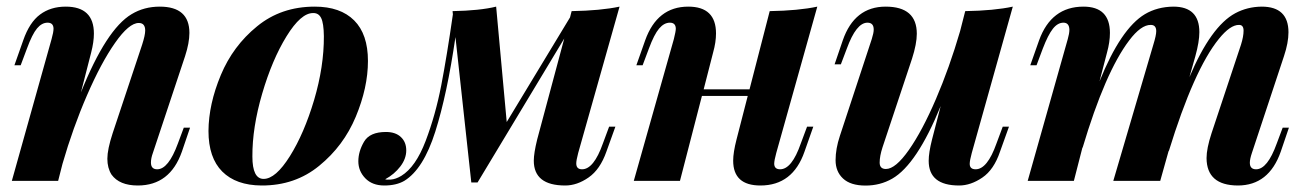

<svg xmlns="http://www.w3.org/2000/svg" viewBox="-20 -551 3992 585"><path d="M399.9 14.2Q343.8 14.2 319.8 -19Q307.1 -39.1 307.1 -67.4Q307.1 -95.7 323.2 -145L413.1 -415Q422.4 -443.8 422.4 -458Q422.4 -481 402.8 -481Q373 -481 330.6 -420.4Q288.1 -359.9 245.1 -260.7Q202.1 -161.6 170.4 -51.8L157.2 0H16.1L137.2 -432.1Q143.1 -453.1 143.1 -463.9Q142.6 -481.9 125 -481.9Q107.4 -481.9 92.8 -464.4Q78.1 -446.8 62 -402.8L43 -352.1H23.9L50.8 -428.2Q69.8 -482.9 102.1 -506.8Q134.3 -530.8 180.2 -530.8Q266.1 -530.8 266.1 -448.7Q266.1 -423.3 257.8 -391.1L226.6 -269.5Q303.7 -461.9 380.9 -507.8Q418.9 -530.8 466.8 -530.8Q557.1 -530.8 557.1 -450.7Q557.1 -420.4 543.9 -379.9L445.8 -85Q439.9 -68.8 439.9 -55.7Q439.9 -35.2 459 -35.2Q493.2 -35.2 522 -113.8L540 -162.1H559.1L534.2 -88.9Q498 14.2 399.9 14.2Z M749 -74.2Q749 -5.9 783.2 -5.9Q819.8 -5.9 863.3 -75.2Q906.7 -144.5 937 -246.1Q967.3 -348.6 966.8 -440.9Q966.3 -480.5 958.5 -496.1Q950.7 -511.7 934.1 -511.2Q897 -511.7 853 -440.4Q809.1 -369.1 778.8 -265.6Q748.5 -162.1 749 -74.2ZM939 -530.8Q1017.1 -530.8 1059.1 -488.8Q1101.1 -446.8 1101.1 -365.2Q1101.1 -284.2 1064 -195.3Q1026.9 -106.4 952.6 -45.9Q878.9 14.6 776.9 14.2Q699.2 13.7 657.2 -28.3Q615.2 -70.3 615.2 -151.9Q615.7 -233.4 652.8 -322.3Q689.9 -411.1 763.2 -470.7Q836.4 -530.8 939 -530.8Z M1702.1 14.2Q1606.4 14.2 1606.4 -61.5Q1606.4 -84 1616.7 -126L1699.2 -433.6L1435.1 4.9H1416L1367.7 -438Q1342.3 -263.7 1306.2 -149.7Q1270 -35.6 1211.9 0Q1187.5 14.2 1150.9 14.2Q1114.3 14.2 1093 -7.8Q1071.8 -29.8 1071.8 -59.6Q1071.8 -89.4 1089.1 -119.1Q1106.4 -148.9 1155.8 -148.9Q1185.1 -148.9 1201.4 -133.5Q1217.8 -118.2 1217.8 -92.8Q1217.8 -67.4 1199.7 -43.7Q1181.6 -20 1153.8 -4.9Q1156.2 -2.9 1170.9 -3.9Q1185.5 -4.9 1202.6 -15.1Q1246.6 -42 1276.9 -121.6Q1307.1 -201.2 1324.5 -291.3Q1341.8 -381.3 1359.9 -507.3L1358.9 -517.1Q1441.9 -518.6 1491.7 -530.8L1523.9 -179.2L1716.8 -498L1721.7 -517.1Q1810.1 -518.6 1867.7 -530.8L1741.7 -85Q1735.8 -62.5 1735.8 -53.2Q1735.8 -35.2 1753.4 -35.2Q1789.1 -35.2 1816.9 -113.8L1835.9 -165H1855L1827.6 -88.9Q1808.6 -34.7 1773.4 -10.3Q1738.3 14.2 1702.1 14.2Z M2296.9 14.2Q2213.9 14.2 2213.9 -61.5Q2213.9 -86.4 2224.1 -126L2258.3 -258.8H2118.7L2051.8 0H1911.1L2033.2 -432.1Q2039.1 -455.6 2039.1 -463.9Q2038.6 -481.9 2021 -481.9Q2003.4 -481.9 1988.3 -464.1Q1973.1 -446.3 1957 -402.8L1938 -352.1H1918.9L1945.8 -428.2Q1982.4 -530.8 2077.1 -530.8Q2161.6 -530.8 2161.6 -449.2Q2161.6 -422.4 2152.8 -391.1L2124 -278.8H2263.7L2325.2 -517.1Q2413.6 -518.6 2470.2 -530.8L2345.2 -85Q2338.9 -62 2338.9 -51.8Q2339.4 -35.2 2356.9 -35.2Q2392.6 -35.2 2419.9 -113.8L2439 -165H2458L2431.2 -88.9Q2395.5 14.2 2296.9 14.2Z M2902.3 14.2Q2809.6 14.2 2809.6 -61Q2809.6 -85.9 2819.8 -126L2846.2 -228Q2773.4 -49.8 2698.7 -6.8Q2661.6 14.6 2616.5 14.4Q2571.3 14.2 2548.6 -7.1Q2525.9 -28.3 2525.9 -63Q2525.9 -97.7 2539.1 -137.2L2636.2 -432.1Q2642.1 -450.7 2642.1 -460.9Q2642.1 -481.9 2623 -481.9Q2588.9 -481.9 2560.1 -402.8L2542 -355H2522.9L2547.9 -428.2Q2583.5 -530.8 2678.5 -530.8Q2773.4 -530.8 2773.4 -448.2Q2773.4 -417.5 2758.8 -372.1L2668.9 -102.1Q2660.2 -75.2 2660.2 -55.7Q2660.2 -36.1 2679.2 -36.1Q2708.5 -36.1 2749.3 -94.2Q2790 -152.3 2831.5 -248.8Q2873 -345.2 2905.3 -456.1L2920.9 -517.1Q3009.3 -518.6 3065.9 -530.8L2940.9 -85Q2934.6 -62 2934.6 -51.8Q2934.6 -35.2 2952.6 -35.2Q2988.3 -35.2 3016.1 -113.8L3035.2 -165H3054.2L3026.9 -88.9Q3008.3 -33.7 2972.9 -9.8Q2937.5 14.2 2902.3 14.2Z M3882.3 -88.9Q3846.2 14.2 3751.5 14.2Q3656.7 13.7 3656.2 -69.3Q3656.2 -98.6 3671.4 -145L3761.2 -415Q3769 -439.9 3769 -457.5Q3769 -475.1 3755.4 -475.1Q3728.5 -475.6 3693.8 -432.6Q3617.7 -338.9 3541 -89.8V-92.3L3515.1 0H3372.1L3494.1 -415Q3502.9 -443.4 3502.9 -456.1Q3502.9 -475.1 3486.3 -475.1Q3456.5 -475.6 3420.4 -427.7Q3347.2 -331.1 3278.3 -100.1V-102.5L3252 0H3111.3L3233.4 -432.1Q3238.3 -449.2 3238.3 -460.4Q3237.8 -481.9 3220.2 -481.9Q3202.6 -481.9 3188 -463.4Q3173.3 -444.8 3157.2 -402.8L3138.2 -352.1H3119.1L3146 -428.2Q3183.1 -530.8 3281.2 -530.8Q3361.8 -530.8 3361.8 -450.7Q3361.8 -422.9 3353 -391.1L3330.1 -303.2Q3395 -463.9 3468.3 -507.8Q3506.3 -530.3 3555.2 -530.8Q3634.3 -530.8 3634.3 -453.1Q3634.3 -423.8 3622.1 -379.9L3604 -315.9Q3669.4 -470.7 3743.7 -510.7Q3780.3 -530.3 3824.2 -530.8Q3905.8 -530.8 3905.8 -452.6Q3905.8 -420.9 3892.1 -379.9L3794.4 -85Q3788.1 -66.4 3788.1 -55.2Q3788.1 -35.2 3807.1 -35.2Q3841.8 -35.2 3870.1 -113.8L3888.2 -162.1H3907.2Z"/></svg>

Font: PlayfairDisplay-BoldItalic
Style: Bold Italic
Weight: 700
Italic angle: -14.9847°
Designer: Claus Eggers Sørensen
Foundry: Claus Eggers Sørensen
Version: Version 1.002;PS 001.002;hotconv 1.0.70;makeotf.lib2.5.58329